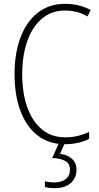

<svg xmlns="http://www.w3.org/2000/svg" viewBox="-20 -744 520 1004"><path d="M322 -689Q263 -689 220.5 -662Q178 -635 150.5 -589Q123 -543 109.5 -483.5Q96 -424 96 -358Q96 -258 122.5 -183.5Q149 -109 199 -67.5Q249 -26 320 -26Q360 -26 391.5 -34.5Q423 -43 446 -54V-18Q422 -5 389.5 2.5Q357 10 318 10Q236 10 177.5 -35Q119 -80 87.5 -162.5Q56 -245 56 -358Q56 -433 72 -499Q88 -565 121 -615.5Q154 -666 204 -695Q254 -724 322 -724Q393 -724 454 -692L438 -658Q409 -675 379.5 -682Q350 -689 322 -689ZM380 143Q380 188 349 214Q318 240 266 240Q237 240 215 234V204Q238 210 264 210Q300 210 323 193Q346 176 346 144Q346 111 321 97.5Q296 84 253 82L290 0H321L294 60Q335 66 357.5 87.5Q380 109 380 143Z"/></svg>

Font: Noto Sans Arabic Cond ExtLt
Style: Regular
Weight: 200
Width: 3
Designer: Monotype Design Team, Nadine Chahine, Nizar Qandah and Khaled Hosny
Foundry: Monotype Imaging Inc.
Version: Version 2.012; ttfautohint (v1.8.4.7-5d5b)